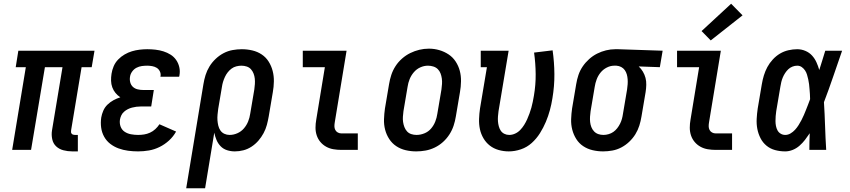

<svg xmlns="http://www.w3.org/2000/svg" viewBox="-20 -801 4540 1026"><path d="M366 8Q342 8 319 2Q296 -4 280 -19Q264 -34 259 -57.5Q254 -81 258 -105L314 -442H220L146 0H45L118 -442H64L78 -530H485L470 -442H416L360 -105Q359 -100 359.5 -95Q360 -90 363 -86.5Q366 -83 370.5 -81.5Q375 -80 380 -80H396V8Z M718 8Q691 8 664.5 4.5Q638 1 613.5 -8Q589 -17 569 -32.5Q549 -48 536.5 -70.5Q524 -93 520.5 -119.5Q517 -146 521 -173Q524 -191 532 -209.5Q540 -228 554.5 -242Q569 -256 586.5 -265.5Q604 -275 623 -281Q608 -291 597 -304.5Q586 -318 580 -334.5Q574 -351 573.5 -369.5Q573 -388 576 -407Q579 -427 587.5 -447Q596 -467 611.5 -483Q627 -499 646 -510Q665 -521 685 -527Q705 -533 726 -535.5Q747 -538 767 -538Q789 -538 811 -535.5Q833 -533 853.5 -526.5Q874 -520 891.5 -509Q909 -498 921 -481Q933 -464 938 -442.5Q943 -421 939 -399Q939 -397 938.5 -395Q938 -393 937 -391H837Q837 -392 837.5 -393Q838 -394 838 -394Q840 -408 834 -420Q828 -432 817.5 -438.5Q807 -445 793.5 -447.5Q780 -450 767 -450Q752 -450 737.5 -448Q723 -446 709.5 -439Q696 -432 686.5 -419Q677 -406 675 -392Q672 -376 676 -361Q680 -346 690.5 -336.5Q701 -327 716 -323.5Q731 -320 747 -320H802L788 -232H732Q720 -232 708.5 -230.5Q697 -229 685.5 -226Q674 -223 663 -217.5Q652 -212 642.5 -203.5Q633 -195 628 -184Q623 -173 621 -162Q618 -142 624.5 -124.5Q631 -107 646 -97Q661 -87 680 -83.5Q699 -80 718 -80Q734 -80 750 -82.5Q766 -85 781.5 -92Q797 -99 810 -111Q823 -123 832 -137L921 -98Q906 -71 883 -50Q860 -29 832.5 -15.5Q805 -2 776 3Q747 8 718 8Z M975 205 1067 -351Q1071 -376 1078.5 -400Q1086 -424 1099.5 -446Q1113 -468 1132.5 -486.5Q1152 -505 1175 -517Q1198 -529 1223 -533.5Q1248 -538 1272 -538Q1301 -538 1328.5 -531.5Q1356 -525 1378.5 -510Q1401 -495 1415.5 -472Q1430 -449 1437 -422Q1444 -395 1443.5 -366Q1443 -337 1438 -309L1416 -179Q1412 -156 1406 -133.5Q1400 -111 1388.5 -89.5Q1377 -68 1361 -49.5Q1345 -31 1324.5 -17.5Q1304 -4 1281 2Q1258 8 1235 8Q1213 8 1193 1.5Q1173 -5 1159 -19.5Q1145 -34 1137 -53Q1129 -72 1125 -92L1076 205ZM1207 -80Q1228 -80 1248.5 -89Q1269 -98 1283.5 -115Q1298 -132 1306 -152Q1314 -172 1317 -193L1339 -323Q1341 -337 1342 -352Q1343 -367 1341.5 -381Q1340 -395 1335 -408Q1330 -421 1321 -431Q1312 -441 1298.5 -445.5Q1285 -450 1270 -450Q1257 -450 1243 -446.5Q1229 -443 1217.5 -434.5Q1206 -426 1197 -414.5Q1188 -403 1182 -390Q1176 -377 1172 -364Q1168 -351 1166 -337L1146 -219Q1144 -204 1142.5 -188.5Q1141 -173 1142 -158.5Q1143 -144 1146.5 -129.5Q1150 -115 1158 -103.5Q1166 -92 1179 -86Q1192 -80 1207 -80Z M1805 0Q1783 0 1762 -3.5Q1741 -7 1723 -17Q1705 -27 1692 -42.5Q1679 -58 1672.5 -77.5Q1666 -97 1666 -118.5Q1666 -140 1670 -162L1716 -442H1598V-530H1832L1769 -148Q1767 -137 1767 -126.5Q1767 -116 1771.5 -107Q1776 -98 1785 -93Q1794 -88 1805 -88H1892V0Z M2204 8Q2175 8 2147.5 1.5Q2120 -5 2097.5 -20Q2075 -35 2060 -58Q2045 -81 2038 -108Q2031 -135 2032 -164Q2033 -193 2037 -221L2059 -351Q2063 -376 2071 -400.5Q2079 -425 2093.5 -447.5Q2108 -470 2128.5 -488Q2149 -506 2172.5 -517.5Q2196 -529 2221 -535Q2246 -541 2272 -541Q2301 -541 2328 -533Q2355 -525 2377.5 -510Q2400 -495 2415 -472Q2430 -449 2437 -422.5Q2444 -396 2443.5 -366.5Q2443 -337 2438 -309L2416 -179Q2412 -154 2404 -129.5Q2396 -105 2381.5 -82.5Q2367 -60 2347 -42Q2327 -24 2303 -12.5Q2279 -1 2254 3.5Q2229 8 2204 8ZM2206 -80Q2227 -80 2248 -88.5Q2269 -97 2283.5 -114Q2298 -131 2306 -151.5Q2314 -172 2317 -193L2339 -323Q2341 -338 2342 -352.5Q2343 -367 2341 -381.5Q2339 -396 2334 -409Q2329 -422 2319.5 -431.5Q2310 -441 2296 -445.5Q2282 -450 2267 -450Q2246 -450 2226 -441Q2206 -432 2191.5 -415Q2177 -398 2169 -378Q2161 -358 2158 -337L2136 -207Q2134 -192 2133 -177.5Q2132 -163 2134 -149Q2136 -135 2141 -122Q2146 -109 2155 -99Q2164 -89 2177.5 -84.5Q2191 -80 2206 -80Z M2699 8Q2671 8 2644.5 0.5Q2618 -7 2597.5 -23Q2577 -39 2563.5 -62Q2550 -85 2544.5 -111Q2539 -137 2540 -165.5Q2541 -194 2545 -221L2582 -442H2549V-530H2698L2644 -207Q2642 -193 2641 -179Q2640 -165 2641 -152Q2642 -139 2645.5 -126Q2649 -113 2656 -102.5Q2663 -92 2675 -86Q2687 -80 2701 -80Q2717 -80 2732.5 -87Q2748 -94 2760 -106.5Q2772 -119 2781 -133.5Q2790 -148 2797 -163.5Q2804 -179 2809.5 -194.5Q2815 -210 2819.5 -225.5Q2824 -241 2827 -257Q2830 -273 2833 -289Q2843 -347 2842.5 -404.5Q2842 -462 2834 -520L2933 -532Q2942 -469 2942.5 -405Q2943 -341 2932 -276Q2927 -244 2918.5 -212.5Q2910 -181 2897 -150Q2884 -119 2865.5 -89.5Q2847 -60 2821.5 -37Q2796 -14 2763.5 -3Q2731 8 2699 8Z M3203 8Q3174 8 3146.5 1.5Q3119 -5 3096.5 -20Q3074 -35 3059.5 -58Q3045 -81 3038 -108Q3031 -135 3032 -164Q3033 -193 3037 -221L3059 -351Q3063 -376 3071 -400Q3079 -424 3093.5 -445.5Q3108 -467 3128 -485Q3148 -503 3171 -514.5Q3194 -526 3218.5 -532Q3243 -538 3268 -538Q3271 -538 3275 -538Q3279 -538 3283 -538L3521 -530L3506 -442L3393 -446Q3406 -434 3415.5 -418Q3425 -402 3429.5 -384.5Q3434 -367 3433.5 -347.5Q3433 -328 3430 -309L3408 -179Q3404 -154 3396.5 -130Q3389 -106 3375.5 -84Q3362 -62 3342.5 -43.5Q3323 -25 3300 -13Q3277 -1 3252 3.5Q3227 8 3203 8ZM3205 -80Q3205 -80 3205 -80Q3205 -80 3205 -80Q3218 -80 3232 -84Q3246 -88 3257.5 -96Q3269 -104 3278 -115.5Q3287 -127 3293.5 -140Q3300 -153 3303.5 -166Q3307 -179 3309 -193L3331 -323Q3333 -337 3334 -350.5Q3335 -364 3334 -377.5Q3333 -391 3329.5 -403.5Q3326 -416 3318.5 -426.5Q3311 -437 3299.5 -443Q3288 -449 3274 -450H3268Q3267 -450 3265 -450Q3263 -450 3262 -450Q3242 -450 3222.5 -440Q3203 -430 3189.5 -413.5Q3176 -397 3168.5 -377Q3161 -357 3158 -337L3136 -207Q3134 -193 3133 -178Q3132 -163 3133.5 -149Q3135 -135 3140 -122Q3145 -109 3154.5 -99Q3164 -89 3177 -84.5Q3190 -80 3205 -80Z M3805 0Q3783 0 3762 -3.5Q3741 -7 3723 -17Q3705 -27 3692 -42.5Q3679 -58 3672.5 -77.5Q3666 -97 3666 -118.5Q3666 -140 3670 -162L3716 -442H3598V-530H3832L3769 -148Q3767 -137 3767 -126.5Q3767 -116 3771.5 -107Q3776 -98 3785 -93Q3794 -88 3805 -88H3892V0ZM3778 -585 3729 -635 3887 -781 3948 -719Z M4176 8Q4148 8 4122 1Q4096 -6 4076 -22.5Q4056 -39 4044 -62.5Q4032 -86 4027 -112Q4022 -138 4023.5 -166Q4025 -194 4029 -221L4051 -351Q4055 -375 4062 -398Q4069 -421 4080.5 -442.5Q4092 -464 4109.5 -483Q4127 -502 4148 -514.5Q4169 -527 4193 -532.5Q4217 -538 4240 -538Q4263 -538 4284 -529Q4305 -520 4319.5 -504Q4334 -488 4343 -468Q4352 -448 4358 -427Q4366 -452 4374 -478Q4382 -504 4390 -530H4480Q4456 -461 4432.5 -392Q4409 -323 4383 -255Q4387 -191 4389 -127.5Q4391 -64 4395 0H4305Q4305 -22 4305.5 -44.5Q4306 -67 4307 -89Q4295 -71 4282 -54Q4269 -37 4252.5 -22.5Q4236 -8 4216 0Q4196 8 4176 8ZM4176 -80Q4191 -80 4204.5 -88Q4218 -96 4228.5 -107.5Q4239 -119 4247.5 -132.5Q4256 -146 4263 -159.5Q4270 -173 4276 -187Q4282 -201 4287.5 -215Q4293 -229 4298.5 -243Q4304 -257 4309 -271Q4309 -285 4308 -298Q4307 -311 4306 -324.5Q4305 -338 4303.5 -351Q4302 -364 4299 -377Q4296 -390 4292.5 -402Q4289 -414 4282 -424.5Q4275 -435 4264.5 -442.5Q4254 -450 4240 -450Q4227 -450 4214.5 -445Q4202 -440 4192.5 -431Q4183 -422 4175.5 -410.5Q4168 -399 4163 -387Q4158 -375 4155 -362.5Q4152 -350 4150 -337L4128 -207Q4126 -194 4125 -180.5Q4124 -167 4124 -154Q4124 -141 4126.5 -128Q4129 -115 4135 -104Q4141 -93 4152 -86.5Q4163 -80 4176 -80Z"/></svg>

Font: Iosevka Slab Semibold
Style: Italic
Weight: 600
Italic angle: -9°
Monospace: yes
Designer: Belleve Invis
Foundry: Belleve Invis
Version: Version 11.1.1; ttfautohint (v1.8.3)